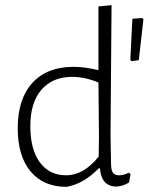

<svg xmlns="http://www.w3.org/2000/svg" viewBox="-20 -722 590 747"><path d="M414 -702 410 -198 412 -87Q412 -61 419 -50.5Q426 -40 444 -40Q461 -40 481 -50L488 -45L482 -12Q458 3 431 4Q374 2 369 -67H364Q306 -7 239 5Q149 5 99 -55Q49 -115 49 -223Q49 -337 106 -399.5Q163 -462 266 -462Q309 -462 363 -449V-697ZM533 -652 538 -647 520 -488 492 -484 487 -489 495 -649ZM261 -423Q184 -423 140.5 -372Q97 -321 98 -227Q99 -138 136 -89Q173 -40 237 -40Q306 -40 364 -113L365 -194L363 -401Q310 -423 261 -423Z"/></svg>

Font: Alegreya Sans SC Light
Style: Regular
Weight: 300
Designer: Juan Pablo del Peral
Foundry: Huerta Tipografica
Version: Version 2.007